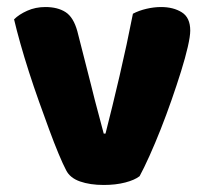

<svg xmlns="http://www.w3.org/2000/svg" viewBox="-20 -516 585 546"><path d="M521 -429Q521 -413 514 -382.5Q507 -352 495 -313.5Q483 -275 468 -232Q453 -189 437 -148.5Q421 -108 405 -72.5Q389 -37 377 -15Q363 -4 336 3Q309 10 275 10Q236 10 207.5 0Q179 -10 168 -32Q159 -49 146.5 -79Q134 -109 120 -147Q106 -185 91 -227Q76 -269 62.5 -311Q49 -353 38 -392Q27 -431 20 -461Q34 -475 57.5 -485.5Q81 -496 109 -496Q144 -496 166.5 -481.5Q189 -467 200 -427L239 -274Q250 -229 260 -192.5Q270 -156 275 -136H280Q299 -210 320 -300Q341 -390 358 -477Q375 -486 396.5 -491Q418 -496 438 -496Q473 -496 497 -481Q521 -466 521 -429Z"/></svg>

Font: Baloo 2 Latin ExtraBold
Style: Regular
Weight: 400
Designer: Sarang Kulkarni and Ek Type
Foundry: Ek Type
Version: Version 1.001